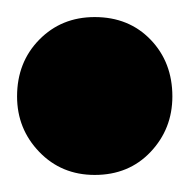

<svg xmlns="http://www.w3.org/2000/svg" viewBox="-20 -482 222 225"><path d="M91 -277Q52 -277 26 -304Q0 -331 0 -369Q0 -409 26 -435.5Q52 -462 91 -462Q131 -462 156.5 -435.5Q182 -409 182 -369Q182 -331 156.5 -304Q131 -277 91 -277Z"/></svg>

Font: Outfit Thin
Style: Bold
Weight: 700
Version: Version 1.100;gftools[0.9.27]